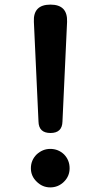

<svg xmlns="http://www.w3.org/2000/svg" viewBox="-20 -800 440 833"><path d="M199 -223Q148 -223 147 -273L127 -705Q123 -780 199 -780Q274 -780 271 -705L251 -273Q250 -223 199 -223ZM198 13Q164 13 139 -12Q114 -36 114 -70Q114 -105 139 -130Q165 -154 198 -154Q233 -154 258 -130Q282 -105 282 -70Q282 -36 258 -12Q233 13 198 13Z"/></svg>

Font: MaokenZhuyuanTi
Style: Regular
Weight: 400
Designer: Fontworks Inc & LongZhuTi team: ZERO子、时光羊、荆南、频凡、刘鹏、Little White Dog、帆影Magmeta、奈白不弍、白日月球、ChaoTawei、雨三（排名不分先后）
Version: Version 1.000; 20230222